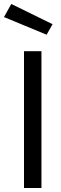

<svg xmlns="http://www.w3.org/2000/svg" viewBox="-40 -948 310 968"><path d="M81 0V-690H169V0ZM195 -773 -20 -862 17 -928 225 -826Z"/></svg>

Font: Cairo Medium
Style: Regular
Weight: 500
Designer: Mohamed Gaber, Accademia di Belle Arti di Urbino
Foundry: Kief Type Foundry, Accademia di Belle Arti di Urbino
Version: Version 3.117